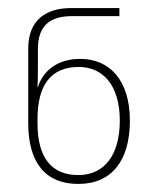

<svg xmlns="http://www.w3.org/2000/svg" viewBox="-20 -865 377 476"><path d="M174 -409C258 -409 302 -468 302 -566C302 -667 251 -719 179 -719C124 -719 87 -691 74 -649H73C74 -666 74 -696 74 -714V-744C74 -802 105 -825 158 -825H276V-845H156C94 -845 50 -815 50 -745V-560C50 -461 93 -409 174 -409ZM174 -431C108 -431 73 -474 73 -559V-570C73 -655 107 -699 175 -699C235 -699 277 -654 277 -566C277 -482 240 -431 174 -431Z"/></svg>

Font: Noto Sans Georgian Thin
Style: Regular
Weight: 100
Designer: Monotype Design Team, Akaki Razmadze
Foundry: Google LLC
Version: Version 2.005